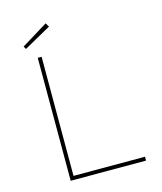

<svg xmlns="http://www.w3.org/2000/svg" viewBox="-126 -964 890 1056"><g transform="rotate(-15 318.5 -436.0)"><path d="M144 0V-700H166V-22H573V0ZM94 -764 85 -780 235 -872 248 -850Z"/></g></svg>

Font: Lexend Exa Thin
Style: Regular
Weight: 250
Designer: Bonnie Shaver-Troup, Thomas Jockin
Foundry: Lexend
Version: Version 1.007